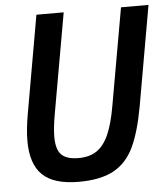

<svg xmlns="http://www.w3.org/2000/svg" viewBox="-53 -773 728 831"><g transform="rotate(-5 311.5 -358.0)"><path d="M49.5 -184.5Q49.5 -233.5 61 -299.5L136 -726H254.5L178.5 -295.5Q167 -232 167 -192.5Q167 -138 189.5 -115Q212 -92 264 -92Q311.5 -92 343 -113.2Q374.5 -134.5 395 -180.5Q415.5 -226.5 429 -304L503.5 -726H623L546.5 -291Q526.5 -180.5 495.5 -116Q464.5 -51.5 407.8 -20.5Q351 10.5 256.5 10.5Q148 10.5 98.8 -37Q49.5 -84.5 49.5 -184.5Z"/></g></svg>

Font: JuliaMono SemiBoldItalic
Style: Regular
Weight: 600
Italic angle: -9°
Monospace: yes
Designer: cormullion
Foundry: corm
Version: Version 0.049; ttfautohint (v1.8.4)